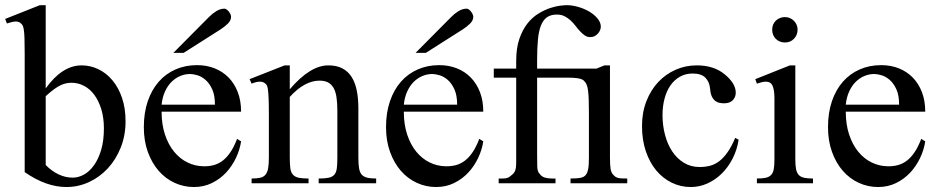

<svg xmlns="http://www.w3.org/2000/svg" viewBox="-24 -715 3658 749"><path d="M465.8 -241.7Q465.8 -186.5 447 -139.4Q428.2 -92.3 396.5 -58.1Q364.7 -23.9 323 -4.6Q281.2 14.6 234.9 14.6Q196.3 14.6 156 0.5Q115.7 -13.7 72.3 -43.5V-506.3Q72.3 -543.9 71.5 -565.9Q70.8 -587.9 68.8 -599.6Q66.9 -611.3 64 -616.2Q61 -621.1 56.6 -624.5Q48.8 -631.3 37.4 -631.1Q25.9 -630.9 2.9 -623.5L-3.9 -641.1L131.3 -694.8H154.3V-370.1Q218.8 -460 294.4 -460Q328.6 -460 359.6 -445.1Q390.6 -430.2 414.3 -402.1Q438 -374 451.9 -333.5Q465.8 -293 465.8 -241.7ZM381.3 -213.9Q381.3 -255.9 371.1 -289.1Q360.8 -322.3 343.8 -345.2Q326.7 -368.2 303.7 -380.1Q280.8 -392.1 255.4 -392.1Q246.6 -392.1 236.3 -390.4Q226.1 -388.7 214.1 -383.3Q202.1 -377.9 187.5 -367.4Q172.9 -356.9 154.3 -339.8V-71.3Q177.7 -47.4 204.6 -34.7Q231.4 -22 259.8 -22Q281.7 -22 303.5 -33.9Q325.2 -45.9 342.5 -70.1Q359.9 -94.2 370.6 -130.1Q381.3 -166 381.3 -213.9Z M916.5 -163.6Q911.6 -130.9 896.5 -98.9Q881.3 -66.9 857.9 -41.7Q834.5 -16.6 802.7 -1Q771 14.6 732.4 14.6Q692.9 14.6 657.2 -1.7Q621.6 -18.1 595 -48.6Q568.4 -79.1 552.7 -122.3Q537.1 -165.5 537.1 -218.8Q537.1 -275.4 552.5 -320.3Q567.9 -365.2 595.5 -396.5Q623 -427.7 661.1 -444.3Q699.2 -460.9 744.6 -460.9Q781.7 -460.9 813.2 -448.5Q844.7 -436 867.7 -412.6Q890.6 -389.2 903.6 -355.5Q916.5 -321.8 916.5 -279.3H606.4Q606.4 -229.5 619.6 -189.9Q632.8 -150.4 655.3 -123Q677.7 -95.7 707.3 -81.3Q736.8 -66.9 769.5 -66.4Q791.5 -65.9 810.3 -71Q829.1 -76.2 845.2 -88.6Q861.3 -101.1 875.2 -121.8Q889.2 -142.6 900.9 -173.3ZM814.5 -306.6Q814.5 -343.8 803.7 -366.9Q793 -390.1 777.8 -403.3Q762.7 -416.5 746.1 -421.4Q729.5 -426.3 717.3 -426.3Q697.8 -426.3 679 -418.5Q660.2 -410.6 645 -395.5Q629.9 -380.4 619.6 -357.9Q609.4 -335.4 606.4 -306.6ZM877.4 -649.4Q877.4 -635.3 865 -623Q852.5 -610.8 836.9 -600.6L692.4 -508.8H652.3L791 -648.4Q803.7 -661.6 819.6 -671.4Q835.4 -681.2 851.6 -681.2Q855.5 -681.2 859.9 -678.2Q864.3 -675.3 868.2 -670.4Q872.1 -665.5 874.8 -659.9Q877.4 -654.3 877.4 -649.4Z M1219.2 0V-18.6Q1244.1 -18.6 1258.5 -21.7Q1272.9 -24.9 1280.5 -33.9Q1288.1 -43 1290 -59.1Q1292 -75.2 1292 -101.1V-283.7Q1292 -314 1288.6 -336.2Q1285.2 -358.4 1276.9 -372.6Q1268.6 -386.7 1255.4 -393.6Q1242.2 -400.4 1222.2 -400.4Q1193.8 -400.4 1164.8 -384.8Q1135.7 -369.1 1106.4 -336.9V-101.1Q1106.4 -74.7 1108.6 -58.6Q1110.8 -42.5 1118.7 -33.7Q1126.5 -24.9 1140.9 -21.7Q1155.3 -18.6 1179.7 -18.6V0H957.5V-18.6Q978.5 -18.6 991.7 -21.7Q1004.9 -24.9 1012.2 -34.2Q1019.5 -43.5 1022.2 -59.6Q1024.9 -75.7 1024.9 -101.1V-267.6Q1024.9 -307.6 1023.9 -330.6Q1022.9 -353.5 1021.2 -365.7Q1019.5 -377.9 1016.8 -382.3Q1014.2 -386.7 1010.3 -389.6Q994.1 -403.8 957.5 -388.7L949.7 -406.2L1086.4 -460H1106.4V-366.7Q1186 -460 1256.8 -460Q1289.6 -460 1312 -448Q1334.5 -436 1348.1 -414.1Q1361.8 -392.1 1367.9 -361.3Q1374 -330.6 1374 -293V-101.1Q1374 -76.2 1376.5 -60.1Q1378.9 -43.9 1386.2 -34.9Q1393.6 -25.9 1407.2 -22.2Q1420.9 -18.6 1443.4 -18.6V0Z M1861.3 -163.6Q1856.4 -130.9 1841.3 -98.9Q1826.2 -66.9 1802.7 -41.7Q1779.3 -16.6 1747.6 -1Q1715.8 14.6 1677.2 14.6Q1637.7 14.6 1602.1 -1.7Q1566.4 -18.1 1539.8 -48.6Q1513.2 -79.1 1497.6 -122.3Q1481.9 -165.5 1481.9 -218.8Q1481.9 -275.4 1497.3 -320.3Q1512.7 -365.2 1540.3 -396.5Q1567.9 -427.7 1606 -444.3Q1644 -460.9 1689.5 -460.9Q1726.6 -460.9 1758.1 -448.5Q1789.6 -436 1812.5 -412.6Q1835.4 -389.2 1848.4 -355.5Q1861.3 -321.8 1861.3 -279.3H1551.3Q1551.3 -229.5 1564.5 -189.9Q1577.6 -150.4 1600.1 -123Q1622.6 -95.7 1652.1 -81.3Q1681.6 -66.9 1714.4 -66.4Q1736.3 -65.9 1755.1 -71Q1773.9 -76.2 1790 -88.6Q1806.2 -101.1 1820.1 -121.8Q1834 -142.6 1845.7 -173.3ZM1759.3 -306.6Q1759.3 -343.8 1748.5 -366.9Q1737.8 -390.1 1722.7 -403.3Q1707.5 -416.5 1690.9 -421.4Q1674.3 -426.3 1662.1 -426.3Q1642.6 -426.3 1623.8 -418.5Q1605 -410.6 1589.8 -395.5Q1574.7 -380.4 1564.5 -357.9Q1554.2 -335.4 1551.3 -306.6ZM1822.3 -649.4Q1822.3 -635.3 1809.8 -623Q1797.4 -610.8 1781.7 -600.6L1637.2 -508.8H1597.2L1735.8 -648.4Q1748.5 -661.6 1764.4 -671.4Q1780.3 -681.2 1796.4 -681.2Q1800.3 -681.2 1804.7 -678.2Q1809.1 -675.3 1813 -670.4Q1816.9 -665.5 1819.6 -659.9Q1822.3 -654.3 1822.3 -649.4Z M2201.7 0V-18.6Q2226.1 -18.6 2240.2 -21.2Q2254.4 -23.9 2261.2 -32.7Q2264.6 -37.1 2266.8 -42.5Q2269 -47.9 2270.5 -55.7Q2272 -63.5 2272.7 -74.5Q2273.4 -85.4 2273.4 -101.1V-273.4Q2273.4 -303.2 2272.7 -324.2Q2272 -345.2 2270.3 -359.1Q2268.6 -373 2265.9 -380.9Q2263.2 -388.7 2259.8 -393.1Q2256.8 -396 2254.4 -399.4Q2252 -402.8 2245.1 -405.8Q2238.3 -408.7 2224.9 -410.4Q2211.4 -412.1 2187 -412.1H2071.3V-118.7Q2071.3 -87.4 2071.8 -66.4Q2072.3 -45.4 2080.6 -37.6Q2088.4 -26.4 2100.6 -22.5Q2112.8 -18.6 2128.4 -18.6H2143.1V0H1921.4V-18.6H1936.5Q1948.2 -18.6 1955.8 -21.2Q1963.4 -23.9 1974.1 -33.7Q1980.5 -39.1 1983.6 -44.9Q1986.8 -50.8 1988.3 -60.1Q1989.7 -69.3 1989.7 -83V-412.1H1902.3V-447.3H1989.7V-477.5Q1989.7 -527.8 2002.2 -563.7Q2014.6 -599.6 2033.9 -623.8Q2053.2 -647.9 2076.7 -662.1Q2100.1 -676.3 2122.1 -683.6Q2144 -690.9 2161.6 -692.9Q2179.2 -694.8 2187 -694.8Q2208.5 -694.8 2231.9 -688Q2255.4 -681.2 2274.9 -669.7Q2294.4 -658.2 2307.1 -642.8Q2319.8 -627.4 2319.8 -610.8Q2319.8 -604.5 2316.9 -597.4Q2314 -590.3 2308.6 -584.2Q2303.2 -578.1 2295.9 -574.2Q2288.6 -570.3 2280.3 -570.3Q2267.6 -569.8 2257.8 -576.4Q2248 -583 2239 -592.8Q2230 -602.5 2221.2 -614Q2212.4 -625.5 2201.9 -635.3Q2191.4 -645 2178.5 -651.6Q2165.5 -658.2 2148.4 -658.2Q2125 -658.2 2110.1 -647.9Q2095.2 -637.7 2086.4 -616Q2077.6 -594.2 2074.5 -560.5Q2071.3 -526.9 2071.3 -479.5V-447.3H2302.7L2334 -460H2355.5V-101.1Q2355.5 -71.3 2357.9 -56.4Q2360.4 -41.5 2367.2 -34.7Q2371.6 -29.3 2376 -26.1Q2380.4 -22.9 2386.2 -21.2Q2392.1 -19.5 2400.9 -19Q2409.7 -18.6 2422.9 -18.6V0Z M2857.4 -169.9Q2851.1 -129.4 2833.5 -95.5Q2815.9 -61.5 2790.8 -37.1Q2765.6 -12.7 2734.9 1Q2704.1 14.6 2670.9 14.6Q2631.3 14.6 2596.7 -2.2Q2562 -19 2536.1 -50Q2510.3 -81.1 2495.4 -125Q2480.5 -168.9 2480.5 -223.1Q2480.5 -276.4 2497.6 -320.1Q2514.6 -363.8 2543.7 -394.8Q2572.8 -425.8 2611.6 -442.9Q2650.4 -460 2693.8 -460Q2760.7 -460 2802.7 -425.3Q2823.7 -408.2 2835 -390.1Q2846.2 -372.1 2846.2 -353.5Q2846.2 -336.4 2834.7 -324.2Q2823.2 -312 2800.3 -312Q2793 -312 2784.2 -313.5Q2775.4 -314.9 2767.3 -320.6Q2759.3 -326.2 2753.4 -337.6Q2747.6 -349.1 2746.1 -369.1Q2743.7 -395.5 2727.8 -411.9Q2711.9 -428.2 2678.2 -428.2Q2650.4 -428.2 2628.4 -415.8Q2606.4 -403.3 2591.3 -381.6Q2576.2 -359.9 2568.4 -330.1Q2560.5 -300.3 2560.5 -265.6Q2560.5 -226.1 2570.1 -189.5Q2579.6 -152.8 2598.1 -124.8Q2616.7 -96.7 2643.6 -80.1Q2670.4 -63.5 2705.6 -63.5Q2726.1 -63.5 2744.9 -68.1Q2763.7 -72.8 2780.8 -85.4Q2797.9 -98.1 2813.7 -120.4Q2829.6 -142.6 2844.2 -177.2Z M3087.4 -599.6Q3087.4 -578.6 3073.5 -564Q3059.6 -549.3 3038.1 -549.3Q3016.6 -549.3 3002.4 -563.5Q2988.3 -577.6 2988.3 -599.6Q2988.3 -610.4 2992.2 -619.4Q2996.1 -628.4 3002.9 -634.8Q3009.8 -641.1 3018.8 -644.8Q3027.8 -648.4 3038.1 -648.4Q3048.3 -648.4 3057.4 -644.5Q3066.4 -640.6 3073 -634Q3079.6 -627.4 3083.5 -618.7Q3087.4 -609.9 3087.4 -599.6ZM2928.7 0V-18.6Q2949.7 -18.6 2963.1 -21.5Q2976.6 -24.4 2984.1 -32.5Q2991.7 -40.5 2994.4 -54.9Q2997.1 -69.3 2997.1 -91.8V-331.1Q2997.1 -363.3 2990 -379.9Q2982.9 -396.5 2963.4 -396.5Q2956.5 -396.5 2948.2 -394.5Q2939.9 -392.6 2928.7 -388.7L2922.4 -406.2L3057.6 -460H3078.6V-91.8Q3078.6 -69.3 3081.5 -54.9Q3084.5 -40.5 3092 -32.5Q3099.6 -24.4 3113 -21.5Q3126.5 -18.6 3147.5 -18.6V0Z M3585.4 -163.6Q3580.6 -130.9 3565.4 -98.9Q3550.3 -66.9 3526.9 -41.7Q3503.4 -16.6 3471.7 -1Q3439.9 14.6 3401.4 14.6Q3361.8 14.6 3326.2 -1.7Q3290.5 -18.1 3263.9 -48.6Q3237.3 -79.1 3221.7 -122.3Q3206.1 -165.5 3206.1 -218.8Q3206.1 -275.4 3221.4 -320.3Q3236.8 -365.2 3264.4 -396.5Q3292 -427.7 3330.1 -444.3Q3368.2 -460.9 3413.6 -460.9Q3450.7 -460.9 3482.2 -448.5Q3513.7 -436 3536.6 -412.6Q3559.6 -389.2 3572.5 -355.5Q3585.4 -321.8 3585.4 -279.3H3275.4Q3275.4 -229.5 3288.6 -189.9Q3301.8 -150.4 3324.2 -123Q3346.7 -95.7 3376.2 -81.3Q3405.8 -66.9 3438.5 -66.4Q3460.4 -65.9 3479.2 -71Q3498 -76.2 3514.2 -88.6Q3530.3 -101.1 3544.2 -121.8Q3558.1 -142.6 3569.8 -173.3ZM3483.4 -306.6Q3483.4 -343.8 3472.7 -366.9Q3461.9 -390.1 3446.8 -403.3Q3431.6 -416.5 3415 -421.4Q3398.4 -426.3 3386.2 -426.3Q3366.7 -426.3 3347.9 -418.5Q3329.1 -410.6 3314 -395.5Q3298.8 -380.4 3288.6 -357.9Q3278.3 -335.4 3275.4 -306.6Z"/></svg>

Font: Doulos SIL APac
Style: Regular
Weight: 400
Designer: Walt Agee, Victor Gaultney, Peter Martin, Debbi Hosken, Becca Hirsbrunner
Foundry: SIL International
Version: Version 5.000